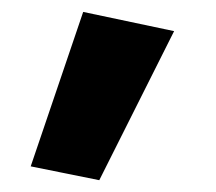

<svg xmlns="http://www.w3.org/2000/svg" viewBox="-20 -130 363 322"><path d="M119.5 -110 31.5 149 146.5 172.2 272 -77.8Z"/></svg>

Font: Jost* Book
Style: Regular
Weight: 400
Version: Version 3.000